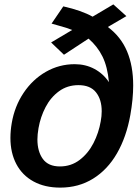

<svg xmlns="http://www.w3.org/2000/svg" viewBox="-20 -836 640 875"><path d="M27.5 -207.5Q27.5 -240 33.5 -275Q46.5 -351.5 87.5 -412.8Q128.5 -474 189.2 -508.8Q250 -543.5 320.5 -543.5Q370 -543.5 410.5 -521.8Q451 -500 476.5 -461.5Q470 -532 447 -578.5Q424 -625 383.5 -660L271.5 -586.5L213 -642.5L309 -699.5Q290 -707.5 250 -718.5Q232.5 -723.5 215 -728.5L268.5 -807Q352.5 -788 402 -760L496.5 -816L556 -762.5L471.5 -713Q531 -668.5 559 -602Q587 -535.5 587 -446.5Q587 -385.5 574 -312Q556 -211.5 513 -137Q470 -62.5 404.2 -21.8Q338.5 19 254.5 19Q184 19 132.8 -9Q81.5 -37 54.5 -88.2Q27.5 -139.5 27.5 -207.5ZM439 -283Q443.5 -306.5 443.5 -329Q443.5 -382.5 417.5 -415.2Q391.5 -448 337.5 -448Q287 -448 249 -420.2Q211 -392.5 187.8 -348Q164.5 -303.5 155.5 -252Q150.5 -223 150.5 -200.5Q150.5 -146 175.2 -111.8Q200 -77.5 253 -77.5Q304 -77.5 343 -107.2Q382 -137 406 -183.8Q430 -230.5 439 -283Z"/></svg>

Font: JuliaMono ExtraBold
Style: Italic
Weight: 800
Italic angle: -9°
Monospace: yes
Designer: cormullion
Foundry: corm
Version: Version 0.057; ttfautohint (v1.8.4)